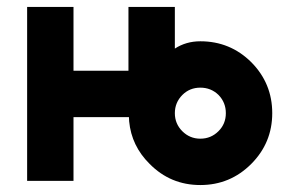

<svg xmlns="http://www.w3.org/2000/svg" viewBox="-20 -520 834 552"><path d="M556 -268Q586.7 -268 608.3 -247Q629.3 -225.3 629.3 -194.7Q629.3 -164 608.3 -143Q586.7 -121.3 556 -121.3Q525.6 -121.3 504.1 -142.8Q482.7 -164.3 482.7 -194.7Q482.7 -225.3 504.3 -247Q525.3 -268 556 -268ZM556 -401.3Q515 -401.3 482.7 -380.3V-500H349.3V-316.7H191.3V-500H58V0H191.3V-183.3H350.7Q350.7 -179 351 -177.3Q351.3 -175.7 351.3 -171.3Q358 -100.3 410.3 -48.7Q470.2 12 555.9 12Q641.7 12 702.3 -48.7Q762.7 -109.3 762.7 -194.7Q762.7 -280.4 702.3 -341.3Q641.7 -401.3 556 -401.3Z"/></svg>

Font: Unageo Variable
Style: Regular
Weight: 300
Designer: Richard Sepsi
Foundry: Richard Sepsi
Version: Version 2.200